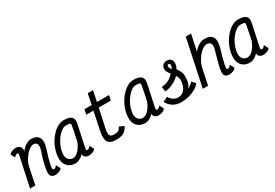

<svg xmlns="http://www.w3.org/2000/svg" viewBox="51 -1823 4099 2860"><g transform="rotate(-30 2100.0 -393.0)"><path d="M530 -110 569 -36Q555 -13 521 0.5Q487 14 454 14Q415 14 392.5 -6Q370 -26 368 -59Q368 -88 375.5 -137.5Q383 -187 400 -253Q417 -319 445 -397Q471 -474 455.5 -510.5Q440 -547 393 -547Q372 -547 345.5 -532.5Q319 -518 292.5 -492Q266 -466 242 -433.5Q218 -401 200.5 -365.5Q183 -330 176 -295L115 0H24L134 -513Q134 -516 136 -520.5Q138 -525 136 -530Q134 -539 129 -543Q124 -547 114 -547Q106 -547 95 -540.5Q84 -534 63 -514L26 -582Q40 -605 73.5 -618.5Q107 -632 141 -632Q171 -632 193.5 -617.5Q216 -603 226 -579.5Q236 -556 225 -527L220 -515Q264 -572 312 -602Q360 -632 403 -632Q503 -632 536 -568.5Q569 -505 530 -388Q507 -321 490.5 -263Q474 -205 465 -160Q456 -115 457 -89Q458 -80 464.5 -75.5Q471 -71 480 -71Q493 -71 506.5 -82Q520 -93 530 -110Z M1108 -110 1146 -36Q1133 -13 1099 0.5Q1065 14 1031 14Q993 14 970 -5.5Q947 -25 945 -52Q944 -53 944 -57Q943 -58 943 -59Q914 -25 876 -6Q838 14 800 14Q745 14 703.5 -9.5Q662 -33 640 -75.5Q618 -118 619 -174Q619 -240 638.5 -306Q658 -372 692.5 -430.5Q727 -489 771.5 -534.5Q816 -580 865.5 -606Q915 -632 963 -632Q1043 -632 1082.5 -608Q1122 -584 1122 -530Q1123 -525 1122 -515Q1121 -505 1116 -481.5Q1111 -458 1102 -413.5Q1093 -369 1077.5 -296.5Q1062 -224 1038 -116Q1034 -92 1035.5 -81.5Q1037 -71 1057 -71Q1070 -71 1084 -82Q1098 -93 1108 -110ZM808 -71Q842 -71 875.5 -96Q909 -121 938 -164Q967 -207 984 -259Q1005 -361 1019.5 -431Q1034 -501 1035 -517Q1034 -535 1017 -541Q1000 -547 955 -547Q924 -547 889.5 -525.5Q855 -504 822 -466.5Q789 -429 762.5 -382Q736 -335 720.5 -283.5Q705 -232 704 -183Q706 -132 734.5 -101.5Q763 -71 808 -71Z M1501 14Q1395 14 1363 -42Q1331 -98 1358 -225L1422 -533H1298L1317 -618H1441L1478 -800H1569L1531 -618H1739L1721 -533H1513L1446 -221Q1427 -136 1441.5 -103.5Q1456 -71 1510 -71Q1548 -71 1569 -77Q1590 -83 1604 -98Q1618 -113 1631 -138L1710 -103Q1687 -58 1659.5 -32.5Q1632 -7 1594.5 3.5Q1557 14 1501 14Z M2308 -110 2346 -36Q2333 -13 2299 0.5Q2265 14 2231 14Q2193 14 2170 -5.5Q2147 -25 2145 -52Q2144 -53 2144 -57Q2143 -58 2143 -59Q2114 -25 2076 -6Q2038 14 2000 14Q1945 14 1903.5 -9.5Q1862 -33 1840 -75.5Q1818 -118 1819 -174Q1819 -240 1838.5 -306Q1858 -372 1892.5 -430.5Q1927 -489 1971.5 -534.5Q2016 -580 2065.5 -606Q2115 -632 2163 -632Q2243 -632 2282.5 -608Q2322 -584 2322 -530Q2323 -525 2322 -515Q2321 -505 2316 -481.5Q2311 -458 2302 -413.5Q2293 -369 2277.5 -296.5Q2262 -224 2238 -116Q2234 -92 2235.5 -81.5Q2237 -71 2257 -71Q2270 -71 2284 -82Q2298 -93 2308 -110ZM2008 -71Q2042 -71 2075.5 -96Q2109 -121 2138 -164Q2167 -207 2184 -259Q2205 -361 2219.5 -431Q2234 -501 2235 -517Q2234 -535 2217 -541Q2200 -547 2155 -547Q2124 -547 2089.5 -525.5Q2055 -504 2022 -466.5Q1989 -429 1962.5 -382Q1936 -335 1920.5 -283.5Q1905 -232 1904 -183Q1906 -132 1934.5 -101.5Q1963 -71 2008 -71Z M2617 14Q2542 14 2482.5 -23Q2423 -60 2392 -122L2475 -164Q2493 -122 2533 -96.5Q2573 -71 2615 -71Q2664 -71 2699.5 -98Q2735 -125 2755 -173Q2775 -221 2775 -284Q2774 -310 2765.5 -328Q2757 -346 2746 -366Q2714 -332 2671.5 -305.5Q2629 -279 2582.5 -263.5Q2536 -248 2491 -246L2481 -330Q2542 -331 2601 -361Q2660 -391 2695 -437Q2672 -461 2657.5 -489Q2643 -517 2644 -538Q2643 -580 2669.5 -606Q2696 -632 2738 -632Q2781 -632 2805 -608Q2829 -584 2829 -544Q2831 -525 2824 -499Q2817 -473 2801 -449Q2827 -414 2845 -374.5Q2863 -335 2861 -286Q2861 -233 2850.5 -193Q2840 -153 2809 -111Q2825 -120 2841.5 -130.5Q2858 -141 2873.5 -153.5Q2889 -166 2901 -180L2953 -122Q2924 -81 2871 -50.5Q2818 -20 2752 -3Q2686 14 2617 14ZM2741 -485Q2752 -503 2756 -515.5Q2760 -528 2761 -539Q2763 -554 2756.5 -563.5Q2750 -573 2737 -573Q2726 -574 2719 -567Q2712 -560 2712 -548Q2712 -533 2719.5 -518.5Q2727 -504 2741 -485Z M3522 -110 3560 -36Q3547 -13 3513 0.5Q3479 14 3445 14Q3406 14 3382.5 -6Q3359 -26 3360 -59Q3359 -88 3368 -136.5Q3377 -185 3395.5 -251Q3414 -317 3437 -397Q3460 -474 3444.5 -510.5Q3429 -547 3375 -547Q3350 -547 3321.5 -531.5Q3293 -516 3265 -488.5Q3237 -461 3212.5 -426Q3188 -391 3170 -352.5Q3152 -314 3144 -277L3086 0H2995L3164 -800H3255L3196 -521Q3238 -574 3286.5 -603Q3335 -632 3384 -632Q3491 -632 3524 -570Q3557 -508 3521 -387Q3501 -321 3485 -262.5Q3469 -204 3459.5 -159.5Q3450 -115 3449 -89Q3450 -80 3456 -75.5Q3462 -71 3471 -71Q3484 -71 3498 -82Q3512 -93 3522 -110Z M4108 -110 4146 -36Q4133 -13 4099 0.5Q4065 14 4031 14Q3993 14 3970 -5.5Q3947 -25 3945 -52Q3944 -53 3944 -57Q3943 -58 3943 -59Q3914 -25 3876 -6Q3838 14 3800 14Q3745 14 3703.5 -9.5Q3662 -33 3640 -75.5Q3618 -118 3619 -174Q3619 -240 3638.5 -306Q3658 -372 3692.5 -430.5Q3727 -489 3771.5 -534.5Q3816 -580 3865.5 -606Q3915 -632 3963 -632Q4043 -632 4082.5 -608Q4122 -584 4122 -530Q4123 -525 4122 -515Q4121 -505 4116 -481.5Q4111 -458 4102 -413.5Q4093 -369 4077.5 -296.5Q4062 -224 4038 -116Q4034 -92 4035.5 -81.5Q4037 -71 4057 -71Q4070 -71 4084 -82Q4098 -93 4108 -110ZM3808 -71Q3842 -71 3875.5 -96Q3909 -121 3938 -164Q3967 -207 3984 -259Q4005 -361 4019.5 -431Q4034 -501 4035 -517Q4034 -535 4017 -541Q4000 -547 3955 -547Q3924 -547 3889.5 -525.5Q3855 -504 3822 -466.5Q3789 -429 3762.5 -382Q3736 -335 3720.5 -283.5Q3705 -232 3704 -183Q3706 -132 3734.5 -101.5Q3763 -71 3808 -71Z"/></g></svg>

Font: Victor Mono Thin SemiBold
Style: Italic
Weight: 600
Italic angle: -12°
Monospace: yes
Version: Version 1.561;gftools[0.9.30]